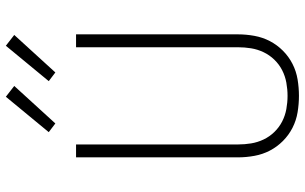

<svg xmlns="http://www.w3.org/2000/svg" viewBox="-208 -800 1017 640"><g transform="rotate(-90 300.0 -480.5)"><path d="M300 8Q273 8 245.5 3.5Q218 -1 193.5 -13.5Q169 -26 149.5 -45.5Q130 -65 117.5 -89Q105 -113 100 -140.5Q95 -168 95 -195V-735H138V-195Q138 -173 141.5 -151.5Q145 -130 154.5 -110Q164 -90 179.5 -74Q195 -58 214.5 -48Q234 -38 256 -34Q278 -30 300 -30Q322 -30 344 -34Q366 -38 385.5 -48Q405 -58 420.5 -74Q436 -90 445.5 -110Q455 -130 458.5 -151.5Q462 -173 462 -195V-735H505V-195Q505 -168 500 -140.5Q495 -113 482.5 -89Q470 -65 450.5 -45.5Q431 -26 406.5 -13.5Q382 -1 354.5 3.5Q327 8 300 8ZM378 -804 349 -826 467 -969 503 -941ZM208 -804 179 -826 297 -969 333 -941Z"/></g></svg>

Font: Iosevka Curly XLtEx
Style: Regular
Weight: 200
Width: 7
Monospace: yes
Designer: Belleve Invis
Foundry: Belleve Invis
Version: Version 11.1.0; ttfautohint (v1.8.3)